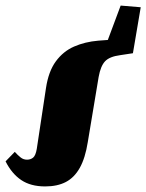

<svg xmlns="http://www.w3.org/2000/svg" viewBox="-25 -652 525 689"><path d="M137 17Q85 17 51 -6Q17 -29 -5 -73L28 -107Q39 -95 49 -87Q59 -79 72 -79Q85 -79 94 -86.5Q103 -94 107 -118L140 -336Q149 -396 175.5 -432Q202 -468 241 -485Q280 -502 327 -506L407 -512L352 -482L408 -632L480 -626L452 -461L406 -454Q368 -449 352 -432Q336 -415 329 -376L290 -142Q281 -85 261.5 -50Q242 -15 211.5 1Q181 17 137 17Z"/></svg>

Font: Source Serif 4 Black
Style: Italic
Weight: 900
Italic angle: -12°
Designer: Frank Grießhammer
Foundry: Adobe Systems Incorporated
Version: Version 4.004;hotconv 1.0.116;makeotfexe 2.5.65601